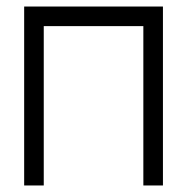

<svg xmlns="http://www.w3.org/2000/svg" viewBox="-20 -617 580 588"><path d="M114 -49H54V-597H479V-49H419V-537H114Z"/></svg>

Font: 3270 Nerd Font
Style: Regular
Weight: 400
Monospace: yes
Version: Version 3.0.1;Nerd Fonts 3.3.0